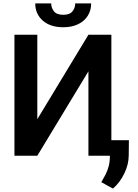

<svg xmlns="http://www.w3.org/2000/svg" viewBox="-20 -915 811 1128"><path d="M199.2 -214.8 499.5 -710.9H634.3V0H499.5V-496.1L199.2 0H64.9V-710.9H199.2ZM421.9 -895H515.6Q515.6 -854 495.6 -822.3Q475.6 -790.5 438.7 -772.7Q401.9 -754.9 351.6 -754.9Q275.9 -754.9 231.4 -793.9Q187 -833 187 -895H280.8Q280.8 -869.1 296.9 -848.6Q313 -828.1 351.6 -828.1Q390.1 -828.1 406 -848.6Q421.9 -869.1 421.9 -895ZM737.3 -91.3 736.3 -2Q736.3 50.3 710.4 104Q684.6 157.7 643.6 192.9L575.2 155.3Q588.4 133.3 599.9 110.8Q611.3 88.4 618.4 62.3Q625.5 36.1 625.5 3.9V-91.3Z"/></svg>

Font: Roboto SemiBold
Style: Regular
Weight: 600
Designer: Christian Robertson
Foundry: Google
Version: Version 3.009; 2024